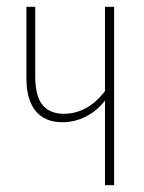

<svg xmlns="http://www.w3.org/2000/svg" viewBox="-20 -547 426 567"><path d="M84 -324Q84 -262 106 -236.5Q128 -211 168 -211Q239 -211 290 -278V-527H317V0H290V-250Q267 -220 234 -203Q201 -186 164 -186Q113 -186 85.5 -219Q58 -252 58 -316V-527H84Z"/></svg>

Font: Noto Sans Display Thin Cond
Style: Regular
Weight: 250
Width: 3
Designer: Monotype Design team
Foundry: Monotype Imaging Inc.
Version: Version 1.000